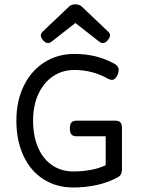

<svg xmlns="http://www.w3.org/2000/svg" viewBox="-20 -833 640 864"><path d="M196.3 -639.2Q185.1 -639.2 174.8 -650.9Q163.6 -663.6 163.6 -673.8Q163.6 -682.6 171.4 -689.9L291 -803.7Q301.8 -813.5 319.3 -813.5Q336.9 -813.5 347.7 -803.7L467.3 -689.9Q475.1 -682.6 475.1 -673.8Q475.1 -663.6 463.9 -650.9Q453.6 -639.2 442.4 -639.2Q434.6 -639.2 427.2 -645L319.3 -729.5L211.4 -645Q204.1 -639.2 196.3 -639.2ZM528.8 -256.8V-69.8Q528.8 -45.9 511.2 -36.1Q471.2 -13.2 418.9 -1.2Q366.7 10.7 309.6 10.7Q233.4 10.7 175.3 -26.6Q117.2 -64 85.4 -132.3Q53.7 -200.7 53.7 -290Q53.7 -378.9 87.2 -447Q120.6 -515.1 179.9 -552.7Q239.3 -590.3 314.5 -590.3Q364.7 -590.3 408.4 -579.8Q452.1 -569.3 495.6 -545.9Q514.2 -535.6 514.2 -518.1Q514.2 -508.8 508.8 -495.6Q499 -473.6 482.9 -473.6Q475.1 -473.6 466.3 -478.5Q397 -518.1 314.5 -518.1Q261.2 -518.1 219.2 -490.2Q177.2 -462.4 153.1 -410.6Q128.9 -358.9 128.9 -290Q128.9 -220.7 151.4 -168.9Q173.8 -117.2 214.8 -89.4Q255.9 -61.5 309.6 -61.5Q395 -61.5 455.6 -89.4V-219.7H325.2Q308.6 -219.7 301.5 -227.8Q294.4 -235.8 294.4 -254.9Q294.4 -273.9 301.5 -282Q308.6 -290 325.2 -290H498Q514.6 -290 521.7 -282.5Q528.8 -274.9 528.8 -256.8Z"/></svg>

Font: Courier Prime Sans
Style: Regular
Weight: 400
Designer: Alan Dague-Greene
Foundry: Quote-Unquote Apps
Version: Version 3.020